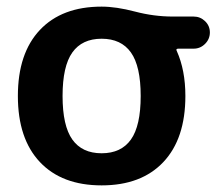

<svg xmlns="http://www.w3.org/2000/svg" viewBox="-20 -550 673 580"><path d="M375.5 -391.5Q346 -433 287 -433Q228 -433 198.5 -391.5Q169 -350 169 -260Q169 -170 198.5 -128.5Q228 -87 287 -87Q346 -87 375.5 -128.5Q405 -170 405 -260Q405 -350 375.5 -391.5ZM287 -530Q331 -530 388 -515Q445 -500 502 -500H565Q585 -500 599.5 -486Q614 -472 614 -452Q614 -432 599.5 -417.5Q585 -403 565 -403H519Q510 -403 514 -396Q540 -338 540 -260Q540 -131 473.5 -60.5Q407 10 287 10Q167 10 100.5 -60.5Q34 -131 34 -260Q34 -389 100.5 -459.5Q167 -530 287 -530Z"/></svg>

Font: Rounded Mplus 1c Bold
Style: Bold
Weight: 700
Version: Version 1.059.20150529